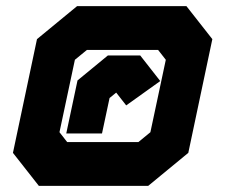

<svg xmlns="http://www.w3.org/2000/svg" viewBox="-20 -734 731 623"><path d="M106 -131 22 -238 100 -607 230 -714H585L669 -607L591 -238L461 -131ZM144 -183H446L525 -248L594.5 -576L543.5 -641H241.5L162.5 -576L93 -248ZM144 -183 93 -248 162.5 -576 241.5 -641H543.5L594.5 -576L525 -248L446 -183ZM198 -273H429L468 -305L518 -540L493 -572H262L223 -540L173 -305ZM195 -301 231.5 -473 330 -554H435L500 -471L389.5 -392L353.5 -438H362.5L335.5 -416L311 -301ZM263 -346H262.5L283.5 -444L338 -488H399.5L417.5 -464.5H417L399 -488H338L284 -444Z"/></svg>

Font: Tourney Thin Black
Style: Italic
Weight: 900
Italic angle: -12°
Version: Version 1.015